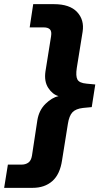

<svg xmlns="http://www.w3.org/2000/svg" viewBox="-74 -725 507 925"><path d="M-54 180 -36 68H30Q49 68 62.5 58.5Q76 49 80 25L106 -146Q114 -194 145 -224.5Q176 -255 208 -262Q179 -270 158.5 -301.5Q138 -333 145 -381L172 -550Q176 -574 166.5 -583.5Q157 -593 137 -593H69L86 -705H186Q262 -705 297.5 -667Q333 -629 324 -572L296 -398Q290 -359 299 -342Q308 -325 343 -322L385 -318L368 -209L326 -205Q291 -201 275 -184Q259 -167 253 -128L225 47Q215 115 178 147.5Q141 180 83 180Z"/></svg>

Font: Winston
Style: Bold Italic
Weight: 700
Italic angle: -9°
Designer: Original fonts by Vernon Adams / Changes by Cristiano Sobral
Foundry: Original fonts by Vernon Adams / Changes by Cristiano Sobral
Version: Version 2.503;July 17, 2020;FontCreator 13.0.0.2655 64-bit